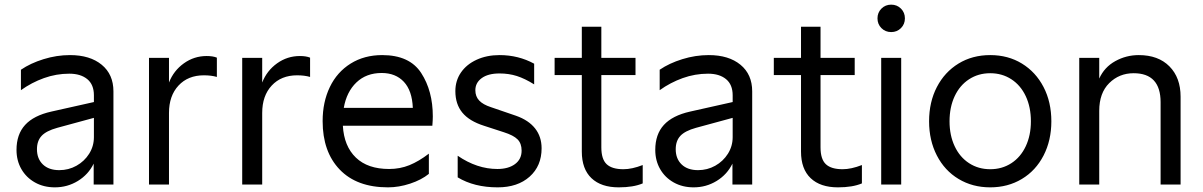

<svg xmlns="http://www.w3.org/2000/svg" viewBox="-20 -794 5174 826"><path d="M51 -149Q51 -216 88 -256.5Q125 -297 201 -314L384 -355V-384Q384 -430 355.5 -453.5Q327 -477 278 -477Q222 -477 169 -458Q116 -439 70 -406V-494Q111 -522 167.5 -539.5Q224 -557 281 -557Q367 -557 417.5 -515.5Q468 -474 468 -401V0H383V-90Q360 -43 315 -15.5Q270 12 216 12Q168 12 130.5 -9Q93 -30 72 -66.5Q51 -103 51 -149ZM235 -62Q275 -62 309 -81Q343 -100 363.5 -132.5Q384 -165 384 -204V-287L226 -244Q179 -231 159 -209.5Q139 -188 139 -152Q139 -111 164.5 -86.5Q190 -62 235 -62Z M621 -545H707V-439Q727 -490 771 -521.5Q815 -553 869 -553Q896 -553 913 -546V-463Q889 -470 857 -470Q789 -470 748 -426Q707 -382 707 -308V0H621Z M1022 -545H1108V-439Q1128 -490 1172 -521.5Q1216 -553 1270 -553Q1297 -553 1314 -546V-463Q1290 -470 1258 -470Q1190 -470 1149 -426Q1108 -382 1108 -308V0H1022Z M1368 -273Q1368 -355 1399 -419.5Q1430 -484 1488.5 -520.5Q1547 -557 1624 -557Q1742 -557 1792 -480Q1842 -403 1842 -293Q1842 -279 1840 -253H1455Q1460 -165 1511 -116Q1562 -67 1654 -67Q1701 -67 1741.5 -83.5Q1782 -100 1825 -133V-46Q1793 -20 1744.5 -4Q1696 12 1649 12Q1515 12 1441.5 -64.5Q1368 -141 1368 -273ZM1756 -330Q1753 -404 1717.5 -442Q1682 -480 1622 -480Q1556 -480 1513.5 -439.5Q1471 -399 1459 -330Z M1949 -31V-124Q2032 -67 2120 -67Q2167 -67 2195.5 -88Q2224 -109 2224 -146Q2224 -177 2206.5 -194.5Q2189 -212 2148 -225L2062 -253Q1999 -273 1969 -309.5Q1939 -346 1939 -402Q1939 -447 1963 -482Q1987 -517 2030.5 -537Q2074 -557 2129 -557Q2210 -557 2278 -520V-431Q2238 -456 2203.5 -467Q2169 -478 2129 -478Q2080 -478 2052.5 -458Q2025 -438 2025 -406Q2025 -379 2041.5 -361.5Q2058 -344 2092 -333L2200 -296Q2254 -277 2282 -241.5Q2310 -206 2310 -156Q2310 -80 2258.5 -34Q2207 12 2121 12Q2020 12 1949 -31Z M2483 -142V-471H2366V-545H2483V-679H2567V-545H2714V-471H2567V-160Q2567 -109 2590 -87.5Q2613 -66 2662 -66Q2699 -66 2745 -84V-5Q2705 12 2642 12Q2566 12 2524.5 -27.5Q2483 -67 2483 -142Z M2799 -149Q2799 -216 2836 -256.5Q2873 -297 2949 -314L3132 -355V-384Q3132 -430 3103.5 -453.5Q3075 -477 3026 -477Q2970 -477 2917 -458Q2864 -439 2818 -406V-494Q2859 -522 2915.5 -539.5Q2972 -557 3029 -557Q3115 -557 3165.5 -515.5Q3216 -474 3216 -401V0H3131V-90Q3108 -43 3063 -15.5Q3018 12 2964 12Q2916 12 2878.5 -9Q2841 -30 2820 -66.5Q2799 -103 2799 -149ZM2983 -62Q3023 -62 3057 -81Q3091 -100 3111.5 -132.5Q3132 -165 3132 -204V-287L2974 -244Q2927 -231 2907 -209.5Q2887 -188 2887 -152Q2887 -111 2912.5 -86.5Q2938 -62 2983 -62Z M3426 -142V-471H3309V-545H3426V-679H3510V-545H3657V-471H3510V-160Q3510 -109 3533 -87.5Q3556 -66 3605 -66Q3642 -66 3688 -84V-5Q3648 12 3585 12Q3509 12 3467.5 -27.5Q3426 -67 3426 -142Z M3771 -545H3857V0H3771ZM3755 -715Q3755 -740 3772 -757Q3789 -774 3814 -774Q3839 -774 3856 -757Q3873 -740 3873 -715Q3873 -690 3856 -673Q3839 -656 3814 -656Q3789 -656 3772 -673Q3755 -690 3755 -715Z M3977 -272Q3977 -355 4010.5 -419.5Q4044 -484 4103.5 -520.5Q4163 -557 4240 -557Q4317 -557 4376.5 -520.5Q4436 -484 4469.5 -419.5Q4503 -355 4503 -272Q4503 -190 4469.5 -125Q4436 -60 4376 -24Q4316 12 4240 12Q4164 12 4104 -24Q4044 -60 4010.5 -125Q3977 -190 3977 -272ZM4240 -66Q4291 -66 4331 -92Q4371 -118 4393 -165Q4415 -212 4415 -272Q4415 -333 4393 -380Q4371 -427 4331 -453Q4291 -479 4240 -479Q4189 -479 4149 -453Q4109 -427 4087 -380Q4065 -333 4065 -272Q4065 -212 4087 -165Q4109 -118 4149 -92Q4189 -66 4240 -66Z M4623 -545H4709V-456Q4731 -505 4778 -531Q4825 -557 4879 -557Q4963 -557 5011 -508.5Q5059 -460 5059 -378V0H4973V-354Q4973 -479 4857 -479Q4795 -479 4752 -436.5Q4709 -394 4709 -317V0H4623Z"/></svg>

Font: Application
Style: Regular
Weight: 400
Designer: Wei Huang
Foundry: Wei Huang
Version: Version 0.012